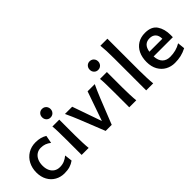

<svg xmlns="http://www.w3.org/2000/svg" viewBox="49 -1557 2345 2345"><g transform="rotate(-45 1222.0 -384.5)"><path d="M282.7 12.2Q216.8 12.2 162.6 -18.1Q108.4 -48.3 76.9 -105.5Q45.4 -162.6 45.4 -239.3Q45.4 -314.5 76.9 -375.7Q108.4 -437 166.3 -472.4Q224.1 -507.8 299.8 -507.8Q385.7 -507.8 448.2 -469.2L429.2 -367.7Q398.9 -392.1 367.2 -403.6Q335.4 -415 296.9 -415Q256.3 -415 224.9 -394.3Q193.4 -373.5 175.5 -334.7Q157.7 -295.9 157.7 -244.1Q157.7 -195.8 174.3 -159.2Q190.9 -122.6 222.4 -102.1Q253.9 -81.5 296.9 -81.5Q339.4 -81.5 373.5 -95.5Q407.7 -109.4 441.4 -137.7L453.1 -38.1Q417.5 -12.2 377.2 0Q336.9 12.2 282.7 12.2Z M700.2 -231.9Q700.2 -178.2 702.9 -107.2Q705.6 -36.1 710 0H588.9V-258.8Q588.9 -439 581.5 -498H700.2ZM644 -740.2Q665 -740.2 681.6 -730.5Q698.2 -720.7 707.8 -703.6Q717.3 -686.5 717.3 -665.5Q717.3 -644.5 707.8 -627.4Q698.2 -610.4 681.6 -600.6Q665 -590.8 644 -590.8Q612.8 -590.8 592.3 -612.1Q571.8 -633.3 571.8 -665.5Q571.8 -697.8 592.3 -719Q612.8 -740.2 644 -740.2Z M1237.8 -324.7 1108.4 0H1003.4L874 -324.7Q860.8 -357.4 839.1 -408Q817.4 -458.5 798.3 -498H923.3L1056.6 -117.7L1189.5 -498H1313.5Q1283.7 -437.5 1237.8 -324.7Z M1522.5 -231.9Q1522.5 -178.2 1525.1 -107.2Q1527.8 -36.1 1532.2 0H1411.1V-258.8Q1411.1 -439 1403.8 -498H1522.5ZM1466.3 -740.2Q1487.3 -740.2 1503.9 -730.5Q1520.5 -720.7 1530 -703.6Q1539.6 -686.5 1539.6 -665.5Q1539.6 -644.5 1530 -627.4Q1520.5 -610.4 1503.9 -600.6Q1487.3 -590.8 1466.3 -590.8Q1435.1 -590.8 1414.6 -612.1Q1394 -633.3 1394 -665.5Q1394 -697.8 1414.6 -719Q1435.1 -740.2 1466.3 -740.2Z M1824.7 0H1703.6V-551.8Q1703.6 -694.8 1693.8 -781.2H1814.9V-231.9Q1814.9 -178.2 1817.6 -107.7Q1820.3 -37.1 1824.7 0Z M2061 -229Q2064.9 -155.3 2101.8 -118.4Q2138.7 -81.5 2201.7 -81.5Q2251.5 -81.5 2297.1 -93.3Q2342.8 -105 2386.2 -130.9L2396 -36.6Q2344.7 -10.3 2295.9 1Q2247.1 12.2 2189.5 12.2Q2124.5 12.2 2070.3 -17.3Q2016.1 -46.9 1983.6 -104.2Q1951.2 -161.6 1951.2 -241.7Q1951.2 -321.8 1980.2 -382.1Q2009.3 -442.4 2063 -475.1Q2116.7 -507.8 2189.5 -507.8Q2300.8 -507.8 2347.2 -439Q2393.6 -370.1 2393.6 -268.1Q2393.6 -238.3 2393.1 -229ZM2289.1 -306.2Q2289.1 -362.8 2260.7 -392.1Q2232.4 -421.4 2182.6 -421.4Q2082.5 -421.4 2064.9 -306.2Z"/></g></svg>

Font: Lesson One Medium
Style: Regular
Weight: 500
Designer: But Ko, Victor Gaultney, Annie Olsen, Julie Remington, Don Collingsworth, Eric Hays, Becca Hirsbrunner
Version: Version 1.100